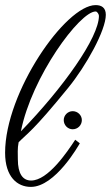

<svg xmlns="http://www.w3.org/2000/svg" viewBox="-21 -730 435 753"><path d="M354 -710C236 -710 -1 -368 -1 -131C-1 -36 47 3 100 3C196 3 288 -161 292 -168L274 -182C242 -133 167 -22 101 -22C68 -22 49 -49 49 -105C49 -125 47 -147 52 -172C88 -209 105 -212 246 -385C317 -472 394 -611 394 -672C394 -701 376 -710 354 -710ZM61 -215C103 -429 292 -685 354 -685C361 -685 367 -673 367 -668C367 -583 227 -386 61 -215ZM300 -259C300 -278 284 -294 264 -294C245 -294 229 -278 229 -259C229 -239 245 -223 264 -223C284 -223 300 -239 300 -259Z"/></svg>

Font: Parisienne
Style: Regular
Weight: 400
Designer: Astigmatic (AOETI)
Foundry: Astigmatic (AOETI)
Version: Version 1.000